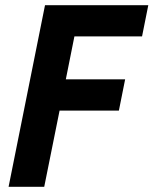

<svg xmlns="http://www.w3.org/2000/svg" viewBox="-20 -718 590 738"><path d="M150 0H13L153 -698H550L526 -578H266L233 -413H461L437 -293H209Z"/></svg>

Font: IBM Plex Sans Condensed
Style: Bold Italic
Weight: 700
Width: 3
Italic angle: -11.31°
Designer: Mike Abbink, Paul van der Laan, Pieter van Rosmalen
Foundry: Bold Monday
Version: Version 3.201